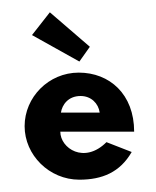

<svg xmlns="http://www.w3.org/2000/svg" viewBox="-20 -287 254 312"><path d="M79 -104C81 -117 91 -131 111 -131C128 -131 140 -119 142 -104ZM153 -56C117 -20 78 -46 78 -73H198C198 -134 158 -169 108 -169C59 -169 20 -129 20 -82C20 -35 60 5 109 5C146 5 175 -7 194 -40ZM61 -267 32 -230 109 -187 126 -211Z"/></svg>

Font: Hussar Tani
Style: Dwa
Weight: 700
Foundry: Cannot Into Space Fonts
Version: Version 0.92